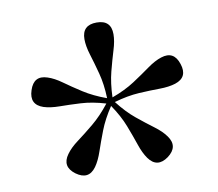

<svg xmlns="http://www.w3.org/2000/svg" viewBox="-61 -839 722 635"><g transform="rotate(-10 299.5 -522.0)"><path d="M213 -298Q185.5 -260 145.5 -289Q106.5 -318 134 -356Q147.5 -375 172.5 -393.5Q197.5 -412 227.5 -436.8Q257.5 -461.5 286.5 -498.5Q241.5 -512 202.8 -514Q164 -516 132.8 -516.2Q101.5 -516.5 79.5 -523.5Q35 -538.5 50.5 -585Q65.5 -632 110 -617Q132 -610 157.2 -591.8Q182.5 -573.5 215.2 -552.5Q248 -531.5 292 -515.5Q290.5 -562.5 280.5 -600.2Q270.5 -638 261.2 -667.8Q252 -697.5 252 -720.5Q252 -768 301 -768Q349.5 -768 349.5 -720.5Q349.5 -697.5 340.2 -667.8Q331 -638 321.2 -600.2Q311.5 -562.5 310 -515Q354 -531 386.5 -552.2Q419 -573.5 444.2 -591.8Q469.5 -610 491.5 -617Q536 -631.5 551 -584.5Q566.5 -538 522 -523.5Q500 -516.5 468.8 -516.2Q437.5 -516 398.8 -513.8Q360 -511.5 315 -498.5Q344 -461 374 -436.5Q404 -412 429 -393.5Q454 -375 467.5 -356Q495 -318 455.5 -288.5Q416 -260 388.5 -298Q375 -317 365 -346.8Q355 -376.5 341 -412.8Q327 -449 300.5 -488Q274.5 -449 260.5 -412.8Q246.5 -376.5 236.5 -346.8Q226.5 -317 213 -298Z"/></g></svg>

Font: Fraunces 72pt S050
Style: Regular
Weight: 400
Version: Version 1.000; ttfautohint (v1.8.3)